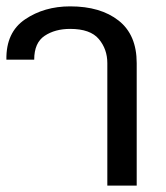

<svg xmlns="http://www.w3.org/2000/svg" viewBox="-20 -580 518 600"><path d="M407.2 -382.8V0H315.4V-382.8Q315.4 -426.3 288.8 -458Q262.2 -489.7 199.2 -489.7Q151.9 -489.7 119.4 -468Q86.9 -446.3 86.9 -393.6H0Q-1.5 -479 58.3 -519.5Q118.2 -560.1 199.2 -560.1Q294.4 -560.1 350.8 -515.6Q407.2 -471.2 407.2 -382.8Z"/></svg>

Font: Roboto Web
Style: Regular
Weight: 400
Designer: Google
Version: Version 1.200310; 2013